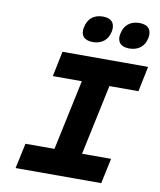

<svg xmlns="http://www.w3.org/2000/svg" viewBox="-96 -973 872 1049"><g transform="rotate(10 340.0 -449.0)"><path d="M680 -670H205L176 -530H337L254 -140H93L63 0H538L568 -140H407L490 -530H651ZM297 -822C288 -779 308 -751 359 -751C408 -751 441 -779 450 -822L451 -825C460 -870 439 -898 390 -898C339 -898 307 -870 298 -825ZM499 -822C490 -779 511 -751 561 -751C611 -751 644 -779 653 -822L654 -825C663 -870 642 -898 592 -898C542 -898 509 -870 500 -825Z"/></g></svg>

Font: LT Wave Mono Black
Style: Italic
Weight: 900
Designer: Daniel Lyons
Version: Version 2.5 (Glyphs App)